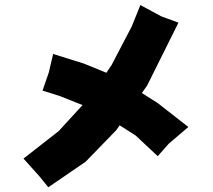

<svg xmlns="http://www.w3.org/2000/svg" viewBox="-20 -749 864 778"><path d="M220.7 -360.4 314.5 -323.2 217.8 -217.8 75.2 -106.4 136.7 -38.1 175.8 9.8 327.1 -93.8 451.2 -221.7 464.8 -241.2 529.3 -200.2 619.1 -116.2 664.1 -167 743.2 -234.4 618.2 -332 554.7 -372.1 576.2 -402.3 703.1 -657.2 633.8 -682.6 548.8 -728.5 513.7 -641.6 432.6 -486.3 411.1 -454.1 320.3 -491.2 195.3 -530.3 177.7 -455.1 152.3 -381.8Z"/></svg>

Font: MaokenAssortedSans-TC
Style: Regular
Weight: 500
Version: Version 0.83